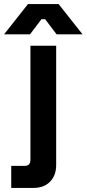

<svg xmlns="http://www.w3.org/2000/svg" viewBox="-77 -720 424 940"><path d="M88 200H-22V92H44Q72 92 72 62V-496H198V88Q198 139 168 169.5Q138 200 88 200ZM70 -552H-57L60 -700H210L327 -552H200L144 -626H126Z"/></svg>

Font: Space Grotesk Variable Light
Style: Regular
Weight: 300
Designer: Florian Karsten
Foundry: Florian Karsten
Version: Version 2.000